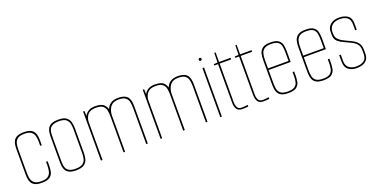

<svg xmlns="http://www.w3.org/2000/svg" viewBox="-22 -1203 3564 1820"><g transform="rotate(-20 1759.5 -293.5)"><path d="M179 7Q136 7 111.5 -4.5Q87 -16 76 -35Q65 -54 62 -77.5Q59 -101 59 -124V-372Q59 -395 62 -418Q65 -441 76 -460.5Q87 -480 111.5 -491.5Q136 -503 179 -503Q221 -503 245.5 -491.5Q270 -480 281 -460.5Q292 -441 295 -418Q298 -395 298 -372V-328H282V-369Q282 -396 276.5 -423Q271 -450 249.5 -468.5Q228 -487 179 -487Q130 -487 108 -468.5Q86 -450 80.5 -423Q75 -396 75 -369V-127Q75 -101 80.5 -73.5Q86 -46 108 -27.5Q130 -9 179 -9Q228 -9 249.5 -27.5Q271 -46 276.5 -73.5Q282 -101 282 -127V-167H298V-124Q298 -93 292 -63Q286 -33 261 -13Q236 7 179 7Z M524 7Q481 7 456.5 -4.5Q432 -16 421 -35Q410 -54 407 -77.5Q404 -101 404 -124V-372Q404 -395 407 -418Q410 -441 421.5 -460.5Q433 -480 458 -491.5Q483 -503 528 -503Q583 -503 608 -483Q633 -463 640.5 -433Q648 -403 648 -372V-124Q648 -93 640.5 -63Q633 -33 607 -13Q581 7 524 7ZM524 -9Q576 -9 598.5 -27.5Q621 -46 626.5 -73.5Q632 -101 632 -127V-369Q632 -396 626.5 -423Q621 -450 599.5 -468.5Q578 -487 528 -487Q488 -487 465.5 -476Q443 -465 433.5 -447.5Q424 -430 422 -409.5Q420 -389 420 -369V-127Q420 -107 422 -86.5Q424 -66 433 -48.5Q442 -31 463.5 -20Q485 -9 524 -9Z M775 0V-495H789L791 -445Q802 -468 827.5 -485.5Q853 -503 900 -503Q959 -503 983 -481.5Q1007 -460 1014 -430Q1025 -464 1054 -483.5Q1083 -503 1129 -503Q1171 -503 1195.5 -491.5Q1220 -480 1231 -460.5Q1242 -441 1245 -418Q1248 -395 1248 -372V0H1232V-363Q1232 -393 1227 -421.5Q1222 -450 1200.5 -468.5Q1179 -487 1129 -487Q1074 -487 1048.5 -455Q1023 -423 1019 -372V0H1003V-363Q1003 -393 998 -421.5Q993 -450 971.5 -468.5Q950 -487 900 -487Q845 -487 820 -459.5Q795 -432 791 -389V0Z M1377 0V-495H1391L1393 -445Q1404 -468 1429.5 -485.5Q1455 -503 1502 -503Q1561 -503 1585 -481.5Q1609 -460 1616 -430Q1627 -464 1656 -483.5Q1685 -503 1731 -503Q1773 -503 1797.5 -491.5Q1822 -480 1833 -460.5Q1844 -441 1847 -418Q1850 -395 1850 -372V0H1834V-363Q1834 -393 1829 -421.5Q1824 -450 1802.5 -468.5Q1781 -487 1731 -487Q1676 -487 1650.5 -455Q1625 -423 1621 -372V0H1605V-363Q1605 -393 1600 -421.5Q1595 -450 1573.5 -468.5Q1552 -487 1502 -487Q1447 -487 1422 -459.5Q1397 -432 1393 -389V0Z M1979 0V-495H1995V0ZM1987 -566Q1973 -566 1973 -580Q1973 -594 1987 -594Q2001 -594 2001 -580Q2001 -566 1987 -566Z M2204 0Q2165 0 2148 -23.5Q2131 -47 2131 -93V-479H2093V-493L2131 -495L2134 -592H2147V-495H2263V-479H2147V-88Q2147 -60 2158 -37.5Q2169 -15 2203 -15Q2217 -15 2231 -16.5Q2245 -18 2263 -20V-4Q2256 -3 2239.5 -1.5Q2223 0 2204 0Z M2416 0Q2377 0 2360 -23.5Q2343 -47 2343 -93V-479H2305V-493L2343 -495L2346 -592H2359V-495H2475V-479H2359V-88Q2359 -60 2370 -37.5Q2381 -15 2415 -15Q2429 -15 2443 -16.5Q2457 -18 2475 -20V-4Q2468 -3 2451.5 -1.5Q2435 0 2416 0Z M2666 7Q2623 7 2598.5 -4.5Q2574 -16 2563 -35Q2552 -54 2549 -77.5Q2546 -101 2546 -124V-372Q2546 -403 2553 -433Q2560 -463 2585.5 -483Q2611 -503 2666 -503Q2722 -503 2747 -484Q2772 -465 2778.5 -435Q2785 -405 2785 -372V-263H2562V-127Q2562 -98 2567.5 -70.5Q2573 -43 2595 -26Q2617 -9 2666 -9Q2715 -9 2736.5 -26Q2758 -43 2763.5 -70Q2769 -97 2769 -127V-167H2785V-124Q2785 -93 2779 -63Q2773 -33 2748 -13Q2723 7 2666 7ZM2562 -279H2769V-363Q2769 -398 2764 -426Q2759 -454 2737.5 -470.5Q2716 -487 2666 -487Q2622 -487 2599.5 -471.5Q2577 -456 2569.5 -428.5Q2562 -401 2562 -363Z M3021 7Q2978 7 2953.5 -4.5Q2929 -16 2918 -35Q2907 -54 2904 -77.5Q2901 -101 2901 -124V-372Q2901 -403 2908 -433Q2915 -463 2940.5 -483Q2966 -503 3021 -503Q3077 -503 3102 -484Q3127 -465 3133.5 -435Q3140 -405 3140 -372V-263H2917V-127Q2917 -98 2922.5 -70.5Q2928 -43 2950 -26Q2972 -9 3021 -9Q3070 -9 3091.5 -26Q3113 -43 3118.5 -70Q3124 -97 3124 -127V-167H3140V-124Q3140 -93 3134 -63Q3128 -33 3103 -13Q3078 7 3021 7ZM2917 -279H3124V-363Q3124 -398 3119 -426Q3114 -454 3092.5 -470.5Q3071 -487 3021 -487Q2977 -487 2954.5 -471.5Q2932 -456 2924.5 -428.5Q2917 -401 2917 -363Z M3357 6Q3305 6 3272 -19Q3239 -44 3239 -99V-166H3255V-99Q3255 -55 3283.5 -32.5Q3312 -10 3357 -10Q3404 -10 3432.5 -30Q3461 -50 3461 -96V-134Q3461 -172 3445 -193.5Q3429 -215 3404.5 -228.5Q3380 -242 3352 -254Q3321 -268 3295 -282Q3269 -296 3253.5 -316.5Q3238 -337 3238 -370V-404Q3238 -446 3270 -474Q3302 -502 3359 -502Q3411 -502 3444.5 -478.5Q3478 -455 3478 -401V-336H3462V-395Q3462 -443 3435.5 -464.5Q3409 -486 3359 -486Q3309 -486 3281.5 -461Q3254 -436 3254 -395V-377Q3254 -344 3271 -324Q3288 -304 3312 -291.5Q3336 -279 3357 -269Q3387 -256 3414.5 -240.5Q3442 -225 3459.5 -200.5Q3477 -176 3477 -134V-96Q3477 -57 3460 -35Q3443 -13 3416 -3.5Q3389 6 3357 6Z"/></g></svg>

Font: Alumni Sans Pinstripe
Style: Regular
Weight: 400
Designer: Robert E. Leuschke
Foundry: Robert E. Leuschke
Version: Version 1.010; ttfautohint (v1.8.4.7-5d5b)